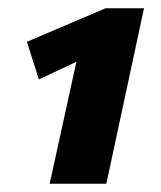

<svg xmlns="http://www.w3.org/2000/svg" viewBox="-20 -444 388 464"><path d="M235 -424H328L237 0H100L184 -383L212 -317L74 -252L45 -343Z"/></svg>

Font: Ysabeau ExtraBold
Style: Italic
Weight: 800
Italic angle: -12°
Designer: Christian Thalmann (Catharsis Fonts)
Version: Version 2.002